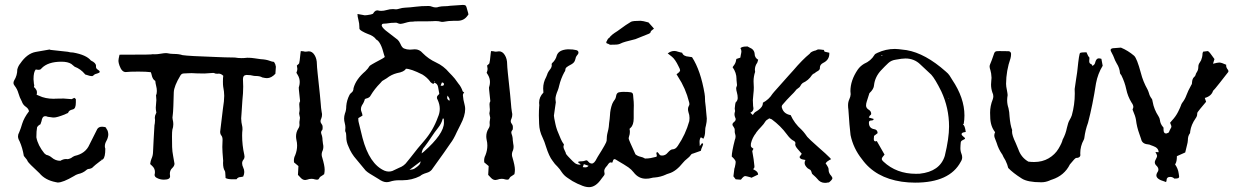

<svg xmlns="http://www.w3.org/2000/svg" viewBox="-20 -734 5061 786"><path d="M396.5 -80.1 395.5 -81.1H392.6L394 -80.1ZM216.3 13.2 208.5 11.7Q165 3.4 141.6 -24.9Q96.2 -66.9 93.3 -73.7Q90.3 -80.6 88.6 -82Q86.9 -83.5 77.6 -95.7Q72.3 -128.4 60.1 -155.8Q53.7 -166.5 53.7 -175.8Q53.7 -184.1 58.6 -192.4Q65.9 -210 70.8 -227.5Q78.6 -252.4 98.6 -278.3Q97.2 -289.1 85.4 -297.1Q73.7 -305.2 69.3 -318.8Q60.1 -335.4 55.4 -352.3Q50.8 -369.1 40 -382.8Q35.2 -388.2 35.2 -395Q35.2 -399.4 38.1 -404.8Q50.8 -425.3 50.8 -449.7Q54.7 -464.4 63 -474.1Q90.8 -515.1 126.5 -521.5L182.1 -531.2Q185.1 -531.2 186.5 -529.8L257.8 -522Q267.1 -519 279.3 -519Q333.5 -509.3 352.1 -486.3Q373 -476.6 373 -464.4V-460.4Q373 -453.1 380.6 -448.7Q388.2 -444.3 388.2 -439.9Q388.2 -436 378.7 -433.3Q369.1 -430.7 367.2 -429.2Q361.3 -423.8 357.9 -422.4Q347.2 -422.4 332 -428.2H330.1L327.1 -431.2Q310.1 -451.7 285.6 -460.9L272 -472.2Q257.8 -481.4 231.4 -481.4Q175.8 -481.4 149.9 -454.1Q146.5 -448.2 137.7 -448.2Q132.8 -448.2 126.5 -449.7Q117.2 -439.9 117.2 -409.7L119.1 -388.7L120.6 -385.7L119.1 -380.4Q119.1 -375 122.1 -375Q125 -372.1 125.7 -370.1Q126.5 -368.2 128.9 -365.5Q131.3 -362.8 131.3 -353L129.9 -346.2L139.2 -342.3Q165 -329.6 200.7 -329.6L207 -330.1Q220.7 -330.6 240.7 -330.6L273.4 -328.1L284.2 -333.5Q288.6 -330.6 290.5 -328.1V-314.5Q290.5 -289.6 279.3 -286.6L276.4 -285.6Q262.7 -282.7 259.3 -273.4Q259.3 -272 257.8 -271.2Q256.3 -270.5 252.4 -269Q248.5 -267.6 244.1 -265.1Q212.9 -252.9 200.7 -252.9Q194.3 -252.9 188.2 -254.2Q182.1 -255.4 179 -255.4Q175.8 -255.4 172.9 -256.8Q169.9 -258.3 165 -258.3Q152.8 -258.3 149.9 -237.8L145.5 -225.1Q136.2 -220.7 131.8 -212.9Q128.9 -197.8 128.9 -171.9Q134.8 -139.2 162.1 -105.5Q163.6 -105.5 166 -102.8Q168.5 -100.1 169.9 -100.1Q182.1 -97.2 191.4 -89.4Q207 -75.7 227.1 -75.7Q238.8 -83 250.5 -83Q254.4 -83 257.8 -82.5Q270 -85 277.8 -91.8L285.6 -95.7Q330.6 -105.5 346.2 -142.1L378.4 -206.1Q384.3 -215.3 398.4 -215.3Q403.3 -215.3 408.7 -214.1Q414.1 -212.9 414.8 -209.5Q415.5 -206.1 418.5 -203.1Q423.3 -194.8 423.3 -181.6Q421.9 -168 415.5 -157Q409.2 -146 409.2 -135.3Q409.2 -129.9 411.1 -125.5Q411.1 -90.8 401.9 -82.5Q396.5 -78.1 390.6 -74.7Q366.2 -56.2 361.3 -50.8Q355.5 -43 339.8 -42L335 -39.1Q319.8 -25.4 299.8 -21.5Q290.5 -18.6 282.7 -13.2Q237.8 13.2 216.3 13.2Z M650.9 1.5Q634.8 1.5 621.6 -5.9Q612.8 -10.3 612.8 -18.6Q614.3 -24.4 614.3 -29.8Q614.3 -44.4 603 -54.7Q600.6 -56.6 594.7 -62.5Q596.7 -76.2 600.1 -84Q606 -96.7 606.4 -110.4Q607.9 -131.3 608.9 -161.6Q611.8 -217.3 612.3 -221.2Q612.8 -225.1 613.8 -229.5Q614.7 -233.9 614.7 -242.2Q613.8 -247.1 613.8 -251.5Q613.8 -260.7 618.2 -268.6Q620.1 -272 620.1 -274.4Q620.1 -275.4 619.6 -275.9Q617.7 -285.2 617.7 -293.5Q617.7 -301.3 618.9 -308.8Q620.1 -316.4 620.1 -324.2Q620.1 -332 619.1 -338.9Q618.7 -340.3 618.7 -344.2Q622.1 -350.1 622.1 -361.3Q622.1 -371.6 619.4 -381.8Q616.7 -392.1 615.7 -402.8Q604.5 -408.7 600.6 -428.2Q599.1 -435.1 597.2 -438.5Q579.1 -440.9 546.4 -440.9Q510.3 -440.9 494.6 -439Q478.5 -439 469.2 -465.3Q465.3 -476.1 464.8 -484.4Q464.8 -491.7 469.2 -509.8L477.1 -510.3H522.9Q593.8 -510.3 597.9 -511.2Q602.1 -512.2 606 -512.2Q608.9 -512.2 611.3 -511.7Q625 -511.7 638.2 -514.2Q651.4 -516.6 660.2 -516.6Q663.1 -516.6 665 -516.1Q678.2 -513.2 691.9 -513.2Q712.9 -513.2 727.1 -508.3Q751.5 -504.4 868.2 -500.5Q887.2 -500 900.1 -499.3Q913.1 -498.5 941.4 -498.5Q955.1 -496.1 968.8 -496.1Q980.5 -496.1 992.2 -497.6Q1008.8 -497.6 1020.3 -495.6Q1031.7 -493.7 1047.9 -491.7Q1069.3 -490.7 1084.5 -484.9Q1093.3 -481.4 1102.1 -480.5Q1104 -474.6 1105.2 -474.6Q1106.4 -474.6 1109.4 -460.9L1107.4 -432.1Q1090.8 -414.1 1072.8 -414.1Q1066.4 -414.1 1053.7 -417Q1043.9 -422.9 1027.3 -422.9Q1020 -422.9 1015.9 -424.1Q1011.7 -425.3 1009 -425.5Q1006.3 -425.8 1004.9 -426.3Q997.1 -427.2 988.8 -427.2Q974.6 -426.3 974.6 -410.2Q975.6 -394.5 975.6 -379.4Q975.6 -353 972.2 -322.3Q970.2 -299.3 969.2 -276.4Q969.2 -270.5 968.3 -263.4Q967.3 -256.3 967.3 -249.5Q967.3 -234.4 972.2 -213.9Q972.7 -210.9 972.7 -204.6Q971.2 -191.9 971.2 -179.7Q971.2 -139.6 980 -100.6Q981 -97.2 981 -92.8Q981 -85.9 977.5 -81.5Q971.2 -74.2 971.2 -65.9Q971.2 -57.1 975.6 -48.3Q980 -39.6 980 -29.8Q980 -21 975.6 -11.2Q971.2 -9.8 966.3 -9.3Q953.6 -9.3 948.2 0H932.6Q911.6 0 903.3 -5.4V-9.3Q902.3 -18.1 902.3 -24.7Q902.3 -31.2 900.4 -34.2Q893.1 -44.9 893.1 -66.9L893.6 -75.7Q890.1 -115.7 890.1 -132.3Q890.1 -147 891.1 -161.6Q891.1 -173.3 886.2 -179.2Q881.3 -185.1 881.3 -194.8Q881.8 -202.6 892.6 -289.1Q897.9 -321.3 897.9 -341.8Q897.9 -358.4 893.6 -379.9Q892.6 -386.2 892.6 -400.4Q892.6 -415 894 -423.8Q884.8 -432.6 875.5 -432.6L870.6 -432.1Q861.3 -432.1 859.1 -433.8Q856.9 -435.5 852.5 -435.5Q832 -433.6 816.9 -433.1Q793.9 -433.1 786.1 -433.6Q775.4 -434.6 764.6 -434.6Q757.3 -434.6 749.3 -434.1Q741.2 -433.6 732.4 -433.3Q723.6 -433.1 718.8 -425.3Q692.4 -381.8 691.4 -356Q689.5 -283.7 688.5 -276.9Q688 -272.5 687.7 -268.1Q687.5 -263.7 686.8 -260Q686 -256.3 686 -252.4Q686 -248.5 687 -244.6Q689.5 -234.9 689.5 -225.6Q689.5 -213.9 685.5 -202.6Q684.1 -194.8 684.1 -174.3Q684.1 -150.4 684.6 -132.3Q685.1 -114.3 689 -94.2Q694.3 -67.4 694.3 -64Q694.3 -55.2 686 -46.9Q675.3 -37.6 675.3 -22.5Q675.3 -17.1 676.3 -12.2Q676.3 1.5 650.9 1.5Z M1229.5 2.9Q1219.2 2.9 1210.9 -6.3L1199.7 -18.1L1201.7 -54.2L1183.6 -69.3Q1183.1 -73.2 1183.1 -77.1Q1183.1 -88.4 1188.5 -98.6Q1196.3 -118.2 1196.3 -138.2Q1196.3 -149.9 1193.4 -161.6Q1191.9 -168.9 1191.9 -175.8Q1191.9 -192.4 1200.7 -207Q1206.1 -214.4 1206.1 -223.6Q1206.1 -227.1 1205.6 -230.5Q1205.6 -237.3 1206.8 -242.2Q1208 -247.1 1208 -252Q1207.5 -256.3 1206.1 -261.2Q1204.6 -266.1 1204.6 -269Q1204.6 -271.5 1205.1 -273.4Q1206.5 -279.8 1206.5 -286.1Q1206.5 -290.5 1205.8 -295.2Q1205.1 -299.8 1205.1 -307.6Q1205.1 -314 1208.5 -319.8Q1204.1 -364.3 1203.6 -366.2Q1203.1 -370.6 1203.1 -374.5Q1203.1 -377.9 1204.6 -380.9Q1207 -389.6 1207 -398.4Q1207 -414.1 1198.2 -428.2L1193.4 -436Q1197.3 -445.3 1197.3 -451.7Q1197.3 -454.6 1195.3 -465.8Q1203.1 -472.2 1204.6 -474.6Q1206.5 -479.5 1210 -515.1L1211.4 -524.9Q1213.4 -524.4 1217.8 -524.4Q1220.7 -524.4 1222.7 -523.9Q1226.6 -522.5 1230.5 -522.5Q1232.9 -522.5 1235.8 -522.9Q1240.2 -523.9 1244.1 -523.9Q1258.3 -523.9 1267.8 -508.5Q1277.3 -493.2 1277.3 -470.7Q1277.3 -462.4 1280.3 -434.1Q1292 -326.7 1293 -309.6Q1293.9 -292.5 1296.9 -274.9Q1298.3 -270 1298.3 -264.6Q1298.3 -255.9 1294.9 -248Q1292 -242.7 1292 -237.8Q1292 -232.4 1296.1 -227.1Q1300.3 -221.7 1300.5 -217.8Q1300.8 -213.9 1300.8 -210.9Q1300.8 -207.5 1300.3 -204.1Q1294.4 -197.3 1294.4 -191.4Q1294.4 -189 1295.4 -186Q1300.3 -173.8 1300.3 -160.6Q1300.8 -152.8 1302.2 -145Q1303.7 -139.2 1303.7 -133.3Q1303.7 -122.6 1298.8 -112.8Q1296.9 -107.4 1296.9 -101.6Q1296.9 -96.7 1298.3 -91.3Q1298.3 -90.8 1298.8 -90.3Q1309.1 -55.7 1309.1 -39.6Q1309.1 -30.3 1307.1 -21Q1303.2 -17.6 1299.1 -15.4Q1294.9 -13.2 1291.7 -10.7Q1288.6 -8.3 1286.4 -3.7Q1284.2 1 1281 1.2Q1277.8 1.5 1276.4 1.5Q1272.9 1.5 1269.5 0.5Q1262.7 -2 1255.4 -2Q1246.1 -2 1237.3 1.5Q1232.9 2.9 1229.5 2.9Z M1757.8 -396.5Q1759.8 -398.9 1759.8 -400.9Q1757.8 -400.9 1757.8 -401.9ZM1819.8 -321.3 1820.8 -326.7Q1820.8 -330.6 1814.5 -339.4L1812.5 -342.8Q1810.5 -337.9 1810.5 -333.5Q1810.5 -327.1 1819.8 -321.3ZM1790 -382.8Q1797.4 -382.8 1797.4 -389.6Q1797.4 -395.5 1789.1 -396.5L1783.7 -383.3ZM1656.2 -38.6Q1671.4 -40 1677.7 -44.4Q1688 -50.8 1696.3 -59.1Q1699.7 -62.5 1702.6 -73.7ZM1706.1 -106 1714.8 -112.8Q1797.4 -185.5 1797.4 -231.9Q1797.4 -248.5 1795.7 -248.5Q1793.9 -248.5 1793 -249.5Q1793 -247.6 1792 -247.1Q1787.6 -228.5 1773.2 -210.4Q1758.8 -192.4 1745.8 -172.6Q1732.9 -152.8 1717.8 -132.8Q1708 -123 1706.1 -106ZM1757.8 -395.5Q1756.8 -391.1 1754.4 -391.1Q1749 -391.1 1741.2 -398.9V-399.9Q1728.5 -417 1709.5 -428.7Q1662.1 -452.6 1641.6 -452.6Q1635.3 -439.9 1605 -434.6Q1582 -428.7 1563 -413.6Q1554.2 -407.7 1544.4 -402.3L1537.1 -394Q1513.7 -370.6 1497.1 -342.8Q1493.2 -333.5 1477.1 -330.1L1473.6 -328.1Q1470.2 -314.9 1461.9 -303.2Q1457.5 -295.4 1457.5 -287.6Q1457.5 -282.2 1459.5 -277.3Q1463.9 -266.6 1463.9 -260.7L1446.8 -250.5Q1446.8 -239.7 1447.8 -235.8L1463.9 -169.9Q1492.2 -62 1554.2 -35.2Q1563 -31.7 1571.3 -31.7Q1579.1 -31.7 1586.4 -34.2L1613.3 -46.9Q1634.8 -54.7 1647 -72.3L1659.7 -87.9Q1693.4 -131.8 1715.8 -156.7Q1753.4 -200.2 1772.5 -253.9Q1780.3 -271 1780.3 -288.6Q1780.3 -306.6 1771.5 -325.7Q1768.6 -330.1 1768.6 -334Q1768.6 -340.3 1772.2 -343.3Q1775.9 -346.2 1776.9 -347.9Q1777.8 -349.6 1778.3 -350.6Q1775.9 -365.2 1773.2 -378.7Q1770.5 -392.1 1757.8 -395.5ZM1562 11.7Q1547.9 11.7 1529.3 -1.5L1494.1 -22.9Q1484.4 -28.8 1477.1 -35.6L1439 -81.5Q1418 -105 1406.7 -133.8Q1397.5 -152.8 1397.5 -173.3V-176.8Q1397.5 -189.9 1394 -194.8L1393.1 -199.2L1394 -211.4Q1394 -220.2 1391.4 -229.7Q1388.7 -239.3 1388.7 -248.5Q1388.7 -258.8 1392.1 -269.5Q1397.5 -282.2 1397.5 -299.8Q1399.4 -323.7 1411.1 -346.2Q1413.6 -350.6 1418 -354Q1427.2 -360.4 1427.2 -373Q1437 -409.7 1475.6 -442.4Q1487.8 -454.6 1490.5 -460.2Q1493.2 -465.8 1502.9 -470.7L1516.6 -478.5Q1553.2 -497.6 1553.7 -499.3Q1554.2 -501 1555.2 -501L1552.2 -509.8Q1539.1 -563.5 1520 -572.3Q1510.3 -586.9 1485.4 -595.2Q1473.6 -599.6 1462.4 -606.2Q1451.2 -612.8 1451.2 -617.7V-623Q1451.2 -637.7 1447.3 -652.3Q1443.4 -667 1443.4 -676.8Q1465.3 -673.3 1467.8 -672.4Q1470.2 -671.4 1474.6 -671.4Q1481 -671.4 1498.5 -674.8L1506.8 -677.7L1507.8 -679.2Q1511.2 -686 1518.6 -690.4L1523.9 -691.4H1526.4Q1533.7 -689.5 1540.5 -689.5Q1551.3 -689.5 1563.5 -693.1Q1575.7 -696.8 1588.9 -696.8L1601.6 -695.8Q1606 -695.8 1617.7 -699.2Q1624.5 -701.7 1638.2 -702.6Q1659.7 -703.6 1681.9 -706.5Q1704.1 -709.5 1734.9 -709.5Q1741.7 -709.5 1749 -706.5Q1756.3 -703.6 1764.2 -703.6Q1770.5 -703.6 1776.9 -706.1Q1787.6 -708.5 1799.6 -708.5Q1811.5 -708.5 1823.2 -710.4L1875 -713.9Q1883.3 -713.9 1886.5 -710.9Q1889.6 -708 1894 -689.5Q1897.5 -679.2 1897.5 -674.3L1894 -669.9Q1880.4 -649.9 1855.5 -648.9H1838.4Q1815.9 -648.9 1793.9 -644.5H1787.6Q1775.9 -647.9 1763.2 -647.9Q1756.8 -647.9 1749.8 -647.2Q1742.7 -646.5 1679.2 -646.5L1671.4 -645.5Q1656.7 -645.5 1648.9 -643.1Q1625.5 -636.2 1620.1 -636.2Q1613.8 -636.2 1606.9 -639.6Q1604 -641.1 1600.6 -641.1Q1581.1 -641.1 1561 -637.7Q1545.9 -637.7 1544.2 -634.8Q1542.5 -631.8 1542.5 -630.9Q1542.5 -623 1558.6 -609.4L1607.9 -571.3Q1613.8 -565.9 1619.1 -554.7Q1625.5 -539.1 1633.8 -535.6Q1645.5 -530.8 1657.7 -530.8Q1664.1 -530.8 1668.9 -531.5Q1673.8 -532.2 1678.2 -532.2Q1697.3 -532.2 1710.4 -516.6Q1733.9 -492.7 1765.1 -478.3Q1796.4 -463.9 1818.8 -437L1830.6 -424.8Q1840.3 -415.5 1856.4 -392.1Q1868.2 -378.4 1874 -360.4Q1874 -359.4 1876.5 -358.2Q1878.9 -356.9 1880.4 -355Q1875 -350.6 1875 -343.8Q1876 -327.1 1882.3 -303.7Q1884.3 -296.4 1884.3 -287.6Q1884.3 -259.8 1865.2 -223.6Q1857.4 -209 1850.1 -193.4Q1837.4 -164.6 1824.2 -147.5L1796.4 -107.4L1747.1 -38.6Q1739.3 -29.8 1726.6 -26.4Q1707 -20.5 1699.7 -13.2Q1666 3.9 1628.4 3.9H1613.3Q1593.3 3.9 1575.7 9.8Q1569.3 11.7 1562 11.7Z M2008.3 2.9Q1998 2.9 1989.7 -6.3L1978.5 -18.1L1980.5 -54.2L1962.4 -69.3Q1961.9 -73.2 1961.9 -77.1Q1961.9 -88.4 1967.3 -98.6Q1975.1 -118.2 1975.1 -138.2Q1975.1 -149.9 1972.2 -161.6Q1970.7 -168.9 1970.7 -175.8Q1970.7 -192.4 1979.5 -207Q1984.9 -214.4 1984.9 -223.6Q1984.9 -227.1 1984.4 -230.5Q1984.4 -237.3 1985.6 -242.2Q1986.8 -247.1 1986.8 -252Q1986.3 -256.3 1984.9 -261.2Q1983.4 -266.1 1983.4 -269Q1983.4 -271.5 1983.9 -273.4Q1985.4 -279.8 1985.4 -286.1Q1985.4 -290.5 1984.6 -295.2Q1983.9 -299.8 1983.9 -307.6Q1983.9 -314 1987.3 -319.8Q1982.9 -364.3 1982.4 -366.2Q1981.9 -370.6 1981.9 -374.5Q1981.9 -377.9 1983.4 -380.9Q1985.8 -389.6 1985.8 -398.4Q1985.8 -414.1 1977.1 -428.2L1972.2 -436Q1976.1 -445.3 1976.1 -451.7Q1976.1 -454.6 1974.1 -465.8Q1981.9 -472.2 1983.4 -474.6Q1985.4 -479.5 1988.8 -515.1L1990.2 -524.9Q1992.2 -524.4 1996.6 -524.4Q1999.5 -524.4 2001.5 -523.9Q2005.4 -522.5 2009.3 -522.5Q2011.7 -522.5 2014.6 -522.9Q2019 -523.9 2022.9 -523.9Q2037.1 -523.9 2046.6 -508.5Q2056.2 -493.2 2056.2 -470.7Q2056.2 -462.4 2059.1 -434.1Q2070.8 -326.7 2071.8 -309.6Q2072.8 -292.5 2075.7 -274.9Q2077.1 -270 2077.1 -264.6Q2077.1 -255.9 2073.7 -248Q2070.8 -242.7 2070.8 -237.8Q2070.8 -232.4 2075 -227.1Q2079.1 -221.7 2079.3 -217.8Q2079.6 -213.9 2079.6 -210.9Q2079.6 -207.5 2079.1 -204.1Q2073.2 -197.3 2073.2 -191.4Q2073.2 -189 2074.2 -186Q2079.1 -173.8 2079.1 -160.6Q2079.6 -152.8 2081.1 -145Q2082.5 -139.2 2082.5 -133.3Q2082.5 -122.6 2077.6 -112.8Q2075.7 -107.4 2075.7 -101.6Q2075.7 -96.7 2077.1 -91.3Q2077.1 -90.8 2077.6 -90.3Q2087.9 -55.7 2087.9 -39.6Q2087.9 -30.3 2085.9 -21Q2082 -17.6 2077.9 -15.4Q2073.7 -13.2 2070.6 -10.7Q2067.4 -8.3 2065.2 -3.7Q2063 1 2059.8 1.2Q2056.6 1.5 2055.2 1.5Q2051.8 1.5 2048.3 0.5Q2041.5 -2 2034.2 -2Q2024.9 -2 2016.1 1.5Q2011.7 2.9 2008.3 2.9Z M2391.6 32.2Q2375 32.2 2355 22.5L2344.2 18.1Q2322.8 8.3 2304.2 -5.4Q2289.1 -15.1 2279.3 -29.8Q2272 -41.5 2262.7 -51.3Q2251 -62 2241.7 -76.2Q2228 -93.3 2214.8 -134.8Q2209.5 -153.3 2201.2 -170.9Q2188 -197.3 2187 -227.1Q2186 -244.1 2186 -261.2Q2186 -281.2 2187.5 -301.3L2188 -303.7L2187.5 -305.7L2187 -314Q2187 -336.9 2204.6 -355Q2203.6 -363.8 2203.6 -371.6Q2203.6 -396.5 2215.8 -418.5Q2217.8 -422.4 2218.8 -425.8Q2219.7 -429.2 2221.2 -432.1L2221.7 -434.1Q2225.1 -440.9 2229.5 -446.8Q2238.8 -457.5 2238.8 -466.8L2238.3 -471.2Q2238.3 -473.6 2240.7 -476.1Q2254.9 -488.8 2259.3 -506.8Q2267.1 -530.3 2305.2 -532.2Q2326.7 -532.2 2339.4 -528.8Q2348.1 -526.4 2348.1 -518.6Q2348.1 -513.7 2343.8 -509.3Q2336.9 -501.5 2335.9 -493.2Q2334.5 -488.8 2333 -484.9Q2329.6 -475.6 2314.9 -468.3Q2307.1 -464.4 2300.8 -459.7Q2294.4 -455.1 2294.4 -448.2Q2294.4 -444.8 2292 -440.9L2290.5 -439Q2275.9 -412.1 2269 -382.8Q2267.1 -373.5 2263.7 -364.7Q2253.9 -341.8 2253.9 -328.6Q2253.9 -323.7 2254.9 -318.8Q2255.4 -317.4 2255.4 -315.4L2252 -292Q2247.6 -264.2 2247.6 -260.7Q2247.6 -254.4 2253.9 -225.6Q2255.9 -218.3 2256.3 -215.6Q2256.8 -212.9 2258.3 -209Q2259.8 -205.1 2261.2 -200.2Q2277.8 -157.7 2284.7 -148.4L2288.6 -143.1L2288.1 -141.1Q2287.1 -138.2 2286.6 -133.3Q2287.1 -127 2290 -121.8Q2293 -116.7 2295.9 -108.9Q2295.9 -103.5 2304.2 -95.2Q2309.6 -90.3 2314.9 -84Q2324.2 -73.7 2334 -65.9Q2342.8 -59.6 2356.4 -59.6Q2356.4 -63.5 2352.1 -64.9Q2349.6 -65.9 2348.4 -66.9Q2347.2 -67.9 2347.2 -72.3H2349.1Q2352.5 -73.7 2361.3 -73.7Q2368.2 -73.7 2375 -76.2Q2377.9 -77.6 2380.9 -77.6Q2384.3 -77.6 2389.4 -71.3Q2394.5 -64.9 2402.8 -64.5Q2413.1 -64.5 2423.3 -85.9L2427.2 -92.8Q2463.4 -149.9 2463.4 -157.7Q2463.4 -177.2 2467.8 -193.4Q2470.7 -203.6 2472.2 -214.8L2473.6 -230.5Q2476.1 -246.1 2477.1 -262.2Q2478 -286.1 2486.3 -308.6Q2490.7 -318.4 2494.6 -323.2Q2501 -330.6 2502.4 -342.3Q2504.9 -356.9 2519.5 -356.9Q2523.9 -357.9 2532.2 -357.9Q2551.8 -357.9 2560.5 -356.4Q2571.3 -355.5 2571.8 -344.7L2572.8 -332.5Q2574.7 -316.9 2574.7 -302.7Q2574.7 -287.1 2574.2 -279.3V-250Q2574.2 -222.2 2561.5 -210.9Q2559.1 -209 2557.1 -206.5Q2558.6 -200.7 2558.6 -194.3Q2558.6 -184.6 2555.2 -175.3Q2553.7 -170.9 2553.7 -166.5Q2553.7 -162.1 2580.6 -104Q2581.1 -103.5 2581.1 -102.8Q2581.1 -102.1 2581.5 -102.1Q2590.8 -94.7 2601.6 -92.5Q2612.3 -90.3 2620.6 -85Q2633.3 -85 2643.6 -86.9Q2661.1 -90.3 2667.5 -92.3Q2668.9 -95.2 2668.9 -97.2Q2668.9 -99.1 2668 -101.6Q2667 -104 2667 -106.9Q2667 -108.9 2668.5 -110.1Q2669.9 -111.3 2670.4 -111.3Q2671.4 -111.3 2672.9 -110.1Q2674.3 -108.9 2676.5 -105.7Q2678.7 -102.5 2680.9 -99.9Q2683.1 -97.2 2690.4 -97.2Q2704.1 -97.2 2713.4 -108.9Q2725.6 -122.6 2732.9 -122.6Q2745.6 -122.6 2754.9 -137.2Q2786.6 -183.6 2801.8 -238.3Q2802.7 -244.6 2802.7 -251Q2802.7 -263.2 2798.3 -274.9Q2796.4 -281.7 2796.4 -287.6Q2796.4 -293.9 2799.8 -300.3Q2802.2 -303.7 2802.2 -307.6Q2802.2 -312.5 2800.8 -316.4Q2787.1 -372.1 2755.4 -420.4Q2753.4 -422.9 2749.5 -430.2Q2764.2 -439.9 2764.2 -446.3Q2764.2 -450.7 2757.8 -462.4Q2744.1 -491.2 2730.5 -502Q2724.6 -507.3 2718.3 -511.7L2713.4 -515.1Q2726.1 -525.4 2740.7 -525.4Q2747.6 -525.4 2754.9 -522.5Q2760.3 -520.5 2766.1 -519.5L2772.5 -518.1Q2777.3 -503.4 2799.8 -502Q2806.2 -501.5 2813 -500Q2848.6 -445.3 2864.7 -348.6V-346.7Q2865.7 -343.3 2865.7 -340.3Q2865.7 -318.4 2869.1 -296.9L2871.1 -274.4Q2873.5 -253.4 2873.5 -248.5Q2873.5 -235.4 2870.1 -221.2Q2866.7 -210.4 2866.7 -198.2Q2866.7 -178.2 2859.4 -166L2852.1 -170.4Q2850.6 -171.4 2849.1 -171.9Q2843.8 -165 2843.8 -153.3Q2843.8 -143.6 2844.7 -135.7L2853.5 -147.5Q2858.4 -147.5 2858.4 -144Q2858.4 -141.1 2851.1 -124.5L2849.1 -116.7Q2843.3 -115.2 2817.4 -105.5L2815.4 -105Q2810.5 -103.5 2810.1 -102.1Q2802.7 -91.3 2792 -83.5Q2783.2 -76.7 2776.4 -68.4Q2747.6 -32.2 2718.3 -23.9Q2713.4 -22.9 2709.5 -21L2706.5 -19.5Q2684.6 -9.3 2659.7 -7.3Q2653.3 -7.3 2647 -5.4Q2637.2 -2.4 2624 -2.4Q2593.8 -2.4 2573.7 -28.8Q2564.5 -40.5 2552.7 -48.8Q2533.7 -61.5 2513.2 -73.2Q2498.5 -82.5 2497.1 -82.5Q2491.7 -82.5 2490.2 -78.1L2487.8 -71.3Q2486.8 -67.9 2485.4 -67.9Q2483.4 -68.4 2482.7 -68.8Q2481.9 -69.3 2479.5 -69.3Q2474.1 -69.3 2466.8 -57.6Q2464.8 -54.2 2461.9 -51.8Q2453.6 -42 2453.6 -33.7Q2453.6 -30.3 2454.3 -27.8Q2455.1 -25.4 2455.1 -22.9Q2455.1 -18.6 2452.6 -15.6L2442.4 -2.4Q2418.9 32.2 2391.6 32.2ZM2380.4 -49.3Q2383.8 -49.3 2389.6 -55.2L2370.1 -62L2365.7 -49.8Q2371.1 -48.8 2375.5 -48.8ZM2466.3 -555.7Q2462.9 -556.2 2461.9 -559.6Q2461.9 -562.5 2462.4 -564L2463.9 -564.9Q2467.8 -576.2 2475.1 -580.1Q2481 -590.3 2507.8 -606.9Q2547.4 -636.2 2563.5 -645Q2571.8 -648.9 2602.5 -648.9Q2610.4 -648.9 2634.8 -642.1Q2638.2 -639.2 2651.9 -623L2657.2 -616.7Q2652.3 -613.3 2647.7 -609.4Q2643.1 -605.5 2643.1 -601.6Q2643.1 -599.6 2637.2 -596.2Q2626.5 -591.8 2581.1 -573.7Q2531.7 -562 2522.2 -556.6Q2512.7 -551.3 2498.5 -551.3L2477.1 -550.8Q2468.8 -555.7 2466.3 -555.7Z M3308.1 -19 3304.2 -22.9Q3301.3 -33.2 3299.3 -36.1Q3297.4 -39.1 3293.5 -40.8Q3289.6 -42.5 3286.6 -44.9L3286.1 -45.4Q3273.9 -56.6 3273.9 -66.9Q3273.9 -72.8 3277.3 -79.1Q3273.4 -80.1 3268.6 -80.8Q3263.7 -81.5 3259.3 -83.5Q3254.9 -85.4 3252.9 -91.3L3262.2 -104.5L3244.1 -125.5Q3235.4 -135.7 3235.4 -143.1L3236.3 -147.9Q3236.3 -154.8 3226.1 -159.2Q3213.9 -166.5 3201.2 -184.1Q3175.8 -218.8 3139.2 -245.6Q3136.7 -246.6 3134 -247.6Q3131.3 -248.5 3128.9 -249.5L3124.5 -246.1Q3118.2 -243.2 3114.7 -238.8Q3106.4 -225.1 3095.2 -213.9Q3084 -202.6 3075.7 -191.4L3075.2 -189.9Q3059.6 -170.4 3054.2 -147L3053.7 -139.2Q3053.7 -133.8 3056.2 -131.3Q3058.6 -128.9 3064.5 -125Q3064 -123 3062.5 -121.1Q3061 -119.1 3060.3 -117.2Q3059.6 -115.2 3059.6 -113.3L3060.5 -109.9Q3065.9 -82 3068.4 -54.2V-51.8Q3068.4 -44.4 3062.5 -42L3067.9 -38.6Q3083.5 -31.2 3083.5 -19.5V-19Q3082.5 -18.6 3082 -18.6Q3070.3 -12.7 3056.2 -6.3L3051.8 -8.3Q3034.2 -13.2 3030.8 -13.2Q3025.4 -13.2 3017.6 -4.4Q3016.1 -1 3012.7 1.5Q3008.8 1.5 3003.7 1Q2998.5 0.5 2991.7 0L2982.4 -12.2L2986.3 -43.5L2988.3 -49.8Q2991.7 -64.5 2991.7 -71.3Q2991.7 -78.6 2975.6 -93.3Q2975.6 -112.3 2988.3 -161.6Q2991.2 -168 2991.2 -174.8Q2991.2 -180.2 2989.5 -185.3Q2987.8 -190.4 2987.8 -195.3V-201.7Q2987.8 -209 2982.4 -215.8Q2978.5 -220.2 2978.5 -224.1Q2978.5 -229.5 2985.1 -234.6Q2991.7 -239.7 2991.7 -246.1Q2991.7 -249.5 2989.7 -252.9Q2986.8 -259.3 2986.8 -266.1Q2986.8 -270.5 2988.3 -275.4L2989.3 -279.3Q2989.3 -281.7 2988.5 -284.2Q2987.8 -286.6 2987.8 -289.6L2989.7 -306.6L2991.2 -314Q3000 -322.8 3000 -332.5Q3000 -344.2 2996.8 -355Q2993.7 -365.7 2993.7 -372.1Q2993.7 -376 2995.4 -379.4Q2997.1 -382.8 2997.1 -386.2L2995.1 -406.7V-410.6Q2995.1 -436.5 2979 -459Q2981 -462.4 2982.9 -464.4Q2991.7 -475.1 2993.2 -486.8L2994.6 -492.7L3010.7 -498Q3011.2 -503.9 3012.9 -510.3Q3014.6 -516.6 3015.1 -523.4Q3015.1 -530.3 3011.2 -537.1Q3018.6 -543.5 3033.7 -543.5L3040 -543.9L3047.9 -539.6Q3067.9 -531.7 3069.3 -513.7Q3069.3 -497.6 3084 -489.3Q3082.5 -486.8 3082.5 -484.9L3080.1 -477.5Q3070.3 -463.9 3070.3 -448.2L3071.3 -439.9Q3064.9 -420.9 3064.9 -401.4L3065.9 -376Q3065.9 -362.3 3064.2 -349.4Q3062.5 -336.4 3062 -324.2Q3062 -312.5 3063 -300.3L3064.5 -290.5Q3064.5 -278.8 3051.8 -272.5Q3053.7 -270 3062 -263.2Q3067.9 -273.9 3075.2 -277.3Q3078.1 -278.8 3079.8 -280.3Q3081.5 -281.7 3083.5 -282.7Q3103 -296.4 3103 -311V-313.5Q3127.9 -326.7 3142.1 -349.6Q3145.5 -354.5 3149.4 -358.4Q3153.3 -362.3 3166 -377L3208.5 -424.8Q3218.8 -437 3226.6 -444.8Q3265.6 -490.7 3294.9 -514.2Q3298.3 -521 3313 -525.9Q3319.8 -526.9 3325.2 -530.3Q3327.6 -531.7 3331.1 -531.7Q3335.9 -531.7 3339.8 -531.2L3350.1 -529.8H3352.5L3355.5 -522.5Q3364.3 -520 3375 -518.1V-514.2Q3375 -488.3 3349.1 -476.1Q3336.4 -469.2 3336.4 -457V-454.6Q3336.4 -449.2 3329.6 -444.3Q3319.8 -439 3314.5 -434.1L3311 -432.6Q3306.2 -429.7 3303.7 -426.3Q3290 -404.8 3265.6 -394Q3265.1 -393.6 3264.9 -393.3Q3264.6 -393.1 3264.6 -392.6Q3259.8 -389.2 3257.1 -383.1Q3254.4 -377 3247.3 -372.8Q3240.2 -368.7 3234.9 -360.8Q3231.4 -356 3219.2 -344.2Q3200.7 -325.7 3184.6 -306.6Q3180.2 -302.7 3180.2 -297.4Q3180.2 -294.4 3181.6 -291Q3189 -267.6 3216.8 -262.7Q3231.9 -229 3261.2 -203.1Q3269 -195.3 3275.9 -186Q3279.8 -179.7 3284.7 -173.8Q3291.5 -165.5 3329.6 -131.8Q3364.3 -101.6 3376.5 -88.9Q3378.9 -85.4 3382.3 -82.5Q3379.4 -81.1 3375.2 -78.6Q3371.1 -76.2 3366.7 -73Q3362.3 -69.8 3359.9 -64.5Q3363.3 -61.5 3368.2 -52.2L3368.7 -51.3Q3372.1 -45.9 3372.1 -41V-39.1Q3372.1 -25.4 3382.8 -14.2Q3387.7 -7.8 3387.7 -4.4Q3387.2 1.5 3375.5 11.2Q3373.5 12.2 3373 13.7L3372.1 12.7H3371.1Q3364.3 14.6 3357.4 14.6Q3337.9 14.6 3325.7 -2Q3320.3 -8.3 3313.5 -14.2Z M3726.1 13.7Q3698.7 13.7 3671.4 9.8Q3563.5 -6.3 3509.3 -81.5Q3473.1 -126.5 3461.9 -181.2Q3457.5 -215.8 3453.1 -285.2Q3451.7 -293.9 3451.7 -303.2Q3451.7 -316.4 3456.8 -327.4Q3461.9 -338.4 3462.4 -348.1Q3461.4 -354.5 3461.4 -360.8Q3461.4 -404.8 3491.2 -448.7Q3501 -462.9 3517.1 -472.7Q3545.4 -484.9 3559.6 -508.8Q3562 -513.7 3571.8 -517.6Q3606 -533.7 3643.6 -533.7Q3654.8 -533.7 3683.1 -529.8L3691.4 -528.8Q3768.1 -515.6 3852.1 -440.9Q3861.8 -433.1 3867.4 -424.6Q3873 -416 3877.9 -407.7Q3928.2 -333 3928.2 -261.2Q3928.2 -244.1 3925.3 -227.1Q3922.9 -227.1 3922.9 -224.1V-223.1Q3929.7 -221.2 3933.6 -193.8Q3922.9 -192.4 3919.7 -190.2Q3916.5 -188 3916.5 -185.1Q3916.5 -180.2 3923.6 -175Q3930.7 -169.9 3930.7 -167Q3930.7 -164.6 3922.1 -160.9Q3913.6 -157.2 3913.1 -151.1Q3912.6 -145 3912.1 -139.2Q3911.6 -133.3 3911.6 -127.4Q3911.6 -114.7 3916.5 -103Q3918.9 -96.2 3918.9 -89.8Q3918.9 -80.6 3913.1 -71.8Q3867.7 13.7 3726.1 13.7ZM3729.5 -22.5 3745.1 -22.9Q3827.6 -31.7 3847.7 -95.7Q3865.2 -168 3865.2 -215.8Q3865.2 -292 3833.5 -359.9Q3808.1 -411.1 3792.5 -428.2Q3784.2 -436.5 3747.6 -470.2Q3722.7 -494.6 3686.5 -494.6Q3672.9 -494.6 3647 -489.7Q3628.9 -487.3 3616.7 -476.1Q3602.1 -462.4 3588.9 -448.2Q3588.9 -447.3 3587.9 -447.3Q3562 -419.9 3558.1 -385.7Q3557.6 -369.6 3539.1 -352.5Q3530.8 -324.7 3528.3 -318.4Q3525.4 -310.1 3525.4 -301.8Q3525.4 -291 3538.1 -283.7Q3546.4 -277.8 3546.4 -268.1Q3546.4 -264.2 3540.5 -260.3Q3539.6 -259.3 3536.6 -252.9L3556.6 -247.1Q3556.2 -240.7 3546.6 -240.7Q3537.1 -240.7 3537.1 -231.9Q3537.1 -208.5 3559.1 -205.1Q3572.3 -203.1 3572.8 -189L3558.1 -177.7L3557.1 -165Q3557.1 -155.3 3564 -155.3Q3566.4 -155.3 3569.3 -156.7L3601.1 -101.1Q3589.8 -88.9 3589.8 -83.5Q3589.8 -78.1 3596.7 -72.3Q3649.9 -22.5 3729.5 -22.5ZM3587.9 -505.4 3593.3 -505.9 3591.8 -507.3 3586.4 -506.8Q3586.9 -506.3 3587.2 -505.9Q3587.4 -505.4 3587.9 -505.4ZM3861.3 -329.6 3864.3 -331.1 3861.8 -331.5Z M4242.7 12.2Q4186.5 12.2 4162.6 -3.4Q4127 -25.9 4107.4 -46.4Q4104.5 -60.1 4096.2 -77.1Q4085.9 -94.2 4085.2 -97.2Q4084.5 -100.1 4082 -103Q4067.4 -124 4060.1 -148.9L4053.2 -167Q4050.3 -173.3 4050.3 -179.2Q4050.3 -186 4053.7 -192.9Q4033.7 -218.3 4033.7 -256.8L4033.2 -272.5Q4033.2 -300.3 4043.9 -326.7Q4046.4 -333.5 4046.4 -339.8Q4046.4 -347.7 4042.5 -355.5Q4037.1 -371.6 4037.1 -387.7Q4037.1 -396 4038.1 -403.8Q4039.1 -409.7 4039.1 -415.5Q4038.1 -435.5 4034.7 -445.8Q4031.2 -456.1 4031.2 -461.4Q4031.2 -466.3 4033.2 -470.7Q4039.6 -485.8 4044.9 -501.5Q4047.4 -508.8 4050 -516.1Q4052.7 -523.4 4060.1 -524.4Q4064.5 -524.9 4070.8 -524.9L4108.4 -524.4Q4112.8 -524.4 4116 -521.2Q4119.1 -518.1 4119.1 -513.7Q4119.1 -503.9 4116.7 -495.1Q4099.1 -444.8 4098.6 -391.1Q4098.6 -380.4 4102.1 -364.7Q4103 -356.9 4104 -353.5Q4105 -350.1 4105 -344.7Q4103 -333 4103 -323.7Q4103 -307.6 4108.4 -291.5Q4112.3 -274.9 4112.8 -257.8Q4115.7 -222.2 4123.5 -201.7Q4123 -198.7 4123 -195.3Q4123 -179.7 4137.7 -149.4Q4143.6 -136.2 4148.9 -122.6Q4160.2 -89.4 4189.9 -72.3Q4202.1 -70.8 4213.4 -70.8Q4247.1 -70.8 4272.9 -85.9Q4298.8 -101.1 4313.2 -125.2Q4327.6 -149.4 4330.1 -162.1Q4342.8 -185.5 4347.7 -210.9Q4352.5 -232.9 4358.9 -243.2Q4363.8 -251 4367.7 -261.7Q4379.9 -305.7 4379.9 -351.1L4379.4 -369.6Q4382.3 -391.6 4385.7 -412.6Q4390.6 -442.9 4391.1 -451.2Q4397.5 -514.2 4401.6 -517.1Q4405.8 -520 4427.7 -520Q4434.1 -503.9 4439.9 -498Q4439.9 -493.7 4439.5 -490.5Q4439 -487.3 4439 -484.4Q4439 -474.6 4445.1 -472.4Q4451.2 -470.2 4451.2 -464.4Q4461.9 -467.3 4464.4 -481.4Q4468.8 -495.1 4478 -495.1Q4482.4 -495.1 4488.8 -493.2L4494.1 -464.8Q4474.1 -432.1 4466.8 -393.1Q4453.1 -303.7 4434.1 -231.4Q4422.9 -201.2 4418.9 -168.9Q4418.5 -165.5 4416.5 -161.6Q4402.3 -135.7 4402.3 -106.9L4402.8 -98.1Q4400.9 -87.4 4385.3 -87.4Q4381.3 -87.4 4359.9 -61Q4337.4 -15.6 4287.1 1Q4281.7 2.4 4275.9 5.4Q4259.8 12.2 4242.7 12.2Z M4753.4 11.2Q4750 9.8 4746.6 8.8Q4713.9 -0.5 4713.9 -16.1Q4713.9 -20 4716.3 -25.4Q4722.2 -33.2 4722.2 -40Q4722.2 -48.8 4712.4 -57.6Q4707.5 -63 4707.5 -69.8Q4707.5 -74.2 4710 -78.6Q4716.8 -90.8 4716.8 -96.2Q4716.8 -99.6 4710 -111.8Q4712.9 -111.3 4715.8 -111.3Q4718.8 -111.3 4723.1 -110.8Q4723.1 -128.4 4700.7 -136.2Q4696.8 -137.2 4692.4 -139.2Q4686 -142.6 4679.2 -143.1Q4655.3 -145 4651.4 -165L4644 -186.5Q4633.8 -214.4 4630.4 -243.2Q4628.4 -257.8 4616.7 -284.7V-287.1Q4619.6 -292 4619.6 -296.4Q4619.6 -304.2 4611.8 -314.9Q4596.7 -339.4 4590.6 -368.7Q4584.5 -397.9 4570.3 -426.3Q4568.8 -428.2 4567.6 -429.7Q4566.4 -431.2 4565.7 -432.4Q4564.9 -433.6 4564.9 -435.1Q4563.5 -455.6 4551.3 -474.6Q4544.4 -486.3 4540 -499Q4537.1 -506.8 4532.7 -514.6Q4526.4 -526.4 4526.4 -528.8Q4526.4 -537.1 4543 -537.1Q4555.7 -537.6 4568.8 -539.1Q4598.1 -526.9 4622.6 -505.9Q4634.3 -495.6 4650.4 -435.5Q4659.2 -400.4 4677.7 -367.7Q4681.2 -360.4 4683.6 -352.5Q4686.5 -340.8 4694.3 -330.6Q4697.3 -327.1 4697.5 -323.2Q4697.8 -319.3 4698.7 -317.4Q4704.1 -286.1 4722.7 -257.8Q4727.5 -250.5 4728.5 -242.2Q4730 -227.1 4741.2 -213.9Q4742.7 -212.9 4743.2 -210.9V-203.6Q4743.2 -187.5 4753.4 -187.5Q4756.3 -187.5 4757.3 -188.5Q4759.8 -189 4762.7 -190.4Q4765.6 -191.9 4769 -201.7Q4771 -206.5 4773.9 -210.9Q4775.4 -213.4 4775.4 -215.3Q4775.4 -216.8 4774.9 -219.2Q4774.4 -221.7 4772.7 -224.9Q4771 -228 4770 -231.4L4777.8 -240.7Q4793 -256.8 4802.7 -275.9Q4813 -296.9 4814.5 -302.2Q4815.9 -307.6 4819.3 -312.5Q4831.1 -327.6 4836.9 -344.2Q4842.8 -360.8 4857.4 -387.2Q4859.9 -389.2 4859.9 -397Q4860.8 -411.1 4867.7 -418Q4873.5 -422.4 4874.3 -427.2Q4875 -432.1 4880.4 -440.2Q4885.7 -448.2 4885.7 -461.4Q4885.7 -470.2 4892.1 -479Q4895 -482.9 4897 -487.3Q4902.3 -502 4902.3 -507.3Q4902.3 -517.6 4905.3 -522.5L4924.3 -524.9Q4925.3 -523.9 4927.2 -523.4Q4931.6 -521 4951.7 -492.2L4945.8 -473.1Q4964.8 -478 4971.2 -478Q4980.5 -478 5000 -468.8L4999.5 -464.8Q4999.5 -459.5 5003.4 -453.1Q5008.8 -447.3 5008.8 -442.4L5008.3 -439.5Q5006.3 -436 4972.7 -394Q4950.7 -366.2 4948.2 -364.5Q4945.8 -362.8 4945.8 -361.8Q4939 -340.3 4912.1 -333L4917.5 -317.4Q4887.2 -281.7 4882.8 -274.9Q4880.9 -272 4880.9 -266.1Q4880.9 -258.3 4874.5 -249.5Q4856.4 -223.6 4852.5 -196.8Q4852.5 -190.4 4851.1 -188Q4842.8 -177.7 4842.8 -159.7Q4842.3 -150.9 4839.8 -142.1Q4837.4 -133.3 4832 -109.9L4797.9 -94.7Q4797.9 -73.7 4792.5 -64.5L4790.5 -61Q4802.7 -43.5 4805.2 -24.4Q4805.7 -20 4806.4 -16.6Q4807.1 -13.2 4807.1 -11.2Q4807.1 -6.8 4803.7 -4.9Q4800.3 -2.9 4787.6 -2.9Q4780.3 -9.8 4770.5 -9.8Q4755.4 -9.8 4755.4 5.4Q4754.9 8.8 4753.4 11.2Z"/></svg>

Font: Kurland
Style: Regular
Weight: 400
Designer: GGBot
Version: 0.22